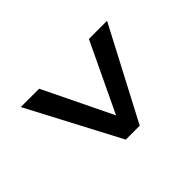

<svg xmlns="http://www.w3.org/2000/svg" viewBox="-117 -663 694 694"><g transform="rotate(45 230.0 -316.5)"><path d="M331.1 -317.9 66.4 -443.8V-536.6L418 -352.1V-280.8L66.4 -95.7V-189.5Z"/></g></svg>

Font: RobotoCondensed-Regular
Style: Regular
Weight: 400
Designer: Google
Version: Version 2.001201; 2014